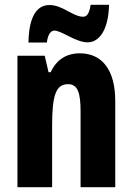

<svg xmlns="http://www.w3.org/2000/svg" viewBox="-20 -783 554 803"><path d="M99 -605H176C180 -641 194 -655 207 -655C239 -655 295 -606 347 -606C396 -606 434 -660 436 -763H359C354 -731 346 -713 328 -713C285 -713 242 -762 187 -762C112 -762 100 -667 99 -605ZM314 -560C257 -560 216 -533 192 -481H183L167 -550H53V0H198V-258C198 -386 214 -431 265 -431C306 -431 317 -392 317 -317V0H462V-361C462 -489 408 -560 314 -560Z"/></svg>

Font: Noto Sans Myanmar ExtraCondensed ExtraBold
Style: Regular
Weight: 800
Width: 2
Designer: Monotype Design Team
Foundry: Monotype Imaging Inc.
Version: Version 2.107